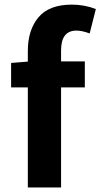

<svg xmlns="http://www.w3.org/2000/svg" viewBox="-20 -832 445 852"><path d="M405.3 -792 377.9 -683.6Q343.8 -696.3 319.3 -696.3Q251 -696.3 251 -608.4V-559.6H356.4V-444.3H251V0H103.5V-444.3H29.3V-552.7L103.5 -558.6V-605.5Q103.5 -699.2 150.9 -755.4Q198.2 -811.5 298.8 -811.5Q354.5 -811.5 405.3 -792Z"/></svg>

Font: Nasu
Style: Bold
Weight: 700
Designer: Ryoko NISHIZUKA (kana &amp; ideographs); Paul D. Hunt (Latin, Greek &amp; Cyrillic); Wenlong ZHANG (bopomofo); Sandoll C
Version: Version 2014.1215